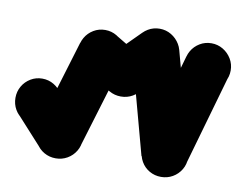

<svg xmlns="http://www.w3.org/2000/svg" viewBox="-102 -554 904 718"><g transform="rotate(10 350.5 -195.5)"><path d="M-37 -120Q-37 -96 -25.5 -76Q-14 -56 6 -44.5Q26 -33 50 -33Q74 -33 94 -44.5Q114 -56 126 -76Q138 -96 138 -120Q138 -144 126 -164Q114 -184 94 -196Q74 -208 50 -208Q26 -208 6 -196Q-14 -184 -25.5 -164Q-37 -144 -37 -120Z M114 -179 -14 -61 86 49 214 -69Z M63 -10Q63 14 74.5 34Q86 54 106 65.5Q126 77 150 77Q174 77 194 65.5Q214 54 226 34Q238 14 238 -10Q238 -34 226 -54Q214 -74 194 -86Q174 -98 150 -98Q126 -98 106 -86Q86 -74 74.5 -54Q63 -34 63 -10Z M66 -35 234 15 334 -315 166 -365Z M163 -340Q163 -316 174.5 -296Q186 -276 206 -264.5Q226 -253 250 -253Q274 -253 294 -264.5Q314 -276 326 -296Q338 -316 338 -340Q338 -364 326 -384Q314 -404 294 -416Q274 -428 250 -428Q226 -428 206 -416Q186 -404 174.5 -384Q163 -364 163 -340Z M295 -415 205 -265 305 -205 395 -355Z M263 -280Q263 -256 274.5 -236Q286 -216 306 -204.5Q326 -193 350 -193Q374 -193 394 -204.5Q414 -216 426 -236Q438 -256 438 -280Q438 -304 426 -324Q414 -344 394 -356Q374 -368 350 -368Q326 -368 306 -356Q286 -344 274.5 -324Q263 -304 263 -280Z M288 -342 412 -218 512 -318 388 -442Z M363 -380Q363 -356 374.5 -336Q386 -316 406 -304.5Q426 -293 450 -293Q474 -293 494 -304.5Q514 -316 526 -336Q538 -356 538 -380Q538 -404 526 -424Q514 -444 494 -456Q474 -468 450 -468Q426 -468 406 -456Q386 -444 374.5 -424Q363 -404 363 -380Z M535 -403 365 -357 465 13 635 -33Z M463 -10Q463 14 474.5 34Q486 54 506 65.5Q526 77 550 77Q574 77 594 65.5Q614 54 626 34Q638 14 638 -10Q638 -34 626 -54Q614 -74 594 -86Q574 -98 550 -98Q526 -98 506 -86Q486 -74 474.5 -54Q463 -34 463 -10Z M466 -34 634 14 734 -336 566 -384Z M563 -360Q563 -336 574.5 -316Q586 -296 606 -284.5Q626 -273 650 -273Q674 -273 694 -284.5Q714 -296 726 -316Q738 -336 738 -360Q738 -384 726 -404Q714 -424 694 -436Q674 -448 650 -448Q626 -448 606 -436Q586 -424 574.5 -404Q563 -384 563 -360Z"/></g></svg>

Font: Linefont
Style: Bold
Weight: 700
Monospace: yes
Version: Version 3.002;gftools[0.9.33]